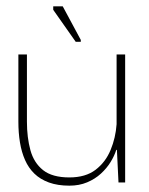

<svg xmlns="http://www.w3.org/2000/svg" viewBox="-20 -576 470 606"><path d="M199 10Q162 10 134.5 0Q107 -10 88.5 -28Q70 -46 59 -71Q48 -96 43 -126.5Q38 -157 38 -192V-404H65V-192Q65 -142 76 -102Q87 -62 116 -39Q145 -16 199 -16Q250 -16 281.5 -40Q313 -64 329 -102.5Q345 -141 348 -184V-404H375V0H354L349 -103H347Q341 -84 329 -64.5Q317 -45 298.5 -28Q280 -11 255 -0.5Q230 10 199 10ZM219 -444 148 -545V-556H178L235 -450V-444Z"/></svg>

Font: Darker Grotesque Light
Style: Regular
Weight: 300
Designer: Gabriel Lam
Foundry: TypeRant
Version: Version 1.000;gftools[0.9.28]